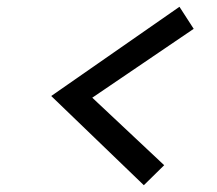

<svg xmlns="http://www.w3.org/2000/svg" viewBox="-20 -631 639 566"><path d="M404 -85 131 -348 509 -611 551 -546 252 -343 464 -144Z"/></svg>

Font: Red Hat Display Medium
Style: Italic
Weight: 500
Italic angle: -12°
Designer: Pentagram, MCKL
Foundry: Pentagram, MCKL
Version: Version 1.023; ttfautohint (v1.8.3)